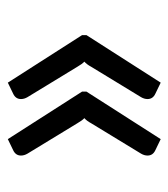

<svg xmlns="http://www.w3.org/2000/svg" viewBox="11 -516 440 503"><g transform="rotate(-90 231.5 -265.0)"><path d="M118 -64.5 89 -78.5Q75 -85 75 -99Q75 -107.5 80 -116L159.5 -246.5Q166 -258.5 173 -264.5Q167 -270 159.5 -283L80 -413.5Q75 -422 75 -430.5Q75 -444.5 89 -451L118 -465L242.5 -270.5V-259ZM390.5 -270.5V-259L266 -64.5L237 -78.5Q223 -85 223 -99Q223 -107.5 228 -116L307.5 -246.5Q314 -258.5 321 -264.5Q315 -270 307.5 -283L228 -413.5Q223 -422 223 -430.5Q223 -444.5 237 -451L266 -465Z"/></g></svg>

Font: LatoCHI
Style: Regular
Weight: 400
Designer: Lukasz Dziedzic
Foundry: tyPoland Lukasz Dziedzic
Version: Version 1.104